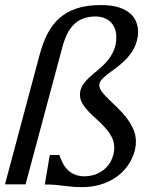

<svg xmlns="http://www.w3.org/2000/svg" viewBox="-50 -748 682 779"><path d="M293.9 -32.7Q309.1 -32.7 326.4 -37.1Q343.8 -41.5 360.1 -51.5Q376.5 -61.5 389.6 -78.1Q402.8 -94.7 409.7 -119.6Q413.6 -135.3 413.6 -147.9Q413.6 -171.9 403.3 -191.7Q393.1 -211.4 377.4 -229Q361.8 -246.6 344 -262.5Q326.2 -278.3 310.5 -294.4Q294.9 -310.5 284.7 -327.4Q274.4 -344.2 274.4 -363.8Q274.4 -385.3 285.4 -402.1Q296.4 -418.9 312.7 -434.1Q329.1 -449.2 348.1 -464.6Q367.2 -480 383.5 -498.8Q399.9 -517.6 410.9 -541.5Q421.9 -565.4 421.9 -597.7Q421.9 -618.7 415 -634.3Q408.2 -649.9 396.7 -660.4Q385.3 -670.9 369.9 -676Q354.5 -681.2 337.4 -681.2Q285.6 -681.2 253.2 -651.9Q220.7 -622.6 203.1 -557.1L53.7 0H-29.8L109.9 -522.5Q122.6 -570.8 141.6 -608.9Q160.6 -647 189.9 -673.3Q219.2 -699.7 260.5 -713.6Q301.8 -727.5 359.4 -727.5Q403.3 -727.5 432.4 -718Q461.4 -708.5 478.8 -692.9Q496.1 -677.2 503.2 -657.7Q510.3 -638.2 510.3 -618.7Q510.3 -600.6 505.9 -584.5Q498.5 -557.1 484.4 -536.4Q470.2 -515.6 453.1 -499.5Q436 -483.4 418.5 -470.7Q400.9 -458 386.2 -446.8Q371.6 -435.5 362.3 -424.8Q353 -414.1 353 -401.9Q353 -389.2 364 -375Q375 -360.8 391.6 -344.7Q408.2 -328.6 427.2 -310.3Q446.3 -292 462.9 -270.5Q479.5 -249 490.5 -224.6Q501.5 -200.2 501.5 -172.4Q501.5 -155.8 497.1 -137.7Q487.3 -102.1 467.3 -74.5Q447.3 -46.9 419.2 -27.8Q391.1 -8.8 356.7 1.2Q322.3 11.2 283.7 11.2Q258.3 11.2 241.2 9.5Q224.1 7.8 208.7 5.9Q193.4 3.9 175.8 2.2Q158.2 0.5 131.8 0.5L151.9 -119.1H190.9Q196.3 -103 204.1 -87.4Q211.9 -71.8 223.6 -59.8Q235.4 -47.9 252.4 -40.3Q269.5 -32.7 293.9 -32.7Z"/></svg>

Font: Arian Grqi
Style: Italic
Weight: 400
Italic angle: -15°
Designer: Ruben Hakobyan (Tarumian)
Foundry: Ruben Hakobyan (Tarumian)
Version: Version 1.002